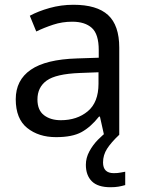

<svg xmlns="http://www.w3.org/2000/svg" viewBox="-20 -565 601 805"><path d="M288 -545Q386 -545 433 -502Q480 -459 480 -365V0H416L399 -76H395Q360 -32 321.5 -11Q283 10 215 10Q142 10 94 -28.5Q46 -67 46 -149Q46 -229 109 -272.5Q172 -316 303 -320L394 -323V-355Q394 -422 365 -448Q336 -474 283 -474Q241 -474 203 -461.5Q165 -449 132 -433L105 -499Q140 -518 188 -531.5Q236 -545 288 -545ZM314 -259Q214 -255 175.5 -227Q137 -199 137 -148Q137 -103 164.5 -82Q192 -61 235 -61Q303 -61 348 -98.5Q393 -136 393 -214V-262ZM412 116Q412 161 457 161Q474 161 485.5 158.5Q497 156 505 155V211Q491 215 477 217.5Q463 220 443 220Q390 220 365 195Q340 170 340 126Q340 97 354.5 70Q369 43 390.5 21Q412 -1 432 -15L480 0Q446 32 429 58.5Q412 85 412 116Z"/></svg>

Font: Noto Sans Kharoshthi
Style: Regular
Weight: 400
Designer: Monotype Design Team
Foundry: Monotype Imaging Inc.
Version: Version 2.004; ttfautohint (v1.8.4.7-5d5b)